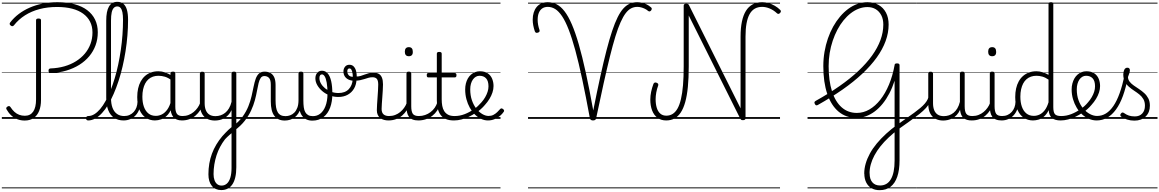

<svg xmlns="http://www.w3.org/2000/svg" viewBox="-20 -1296 12638 2093"><path d="M533 -500Q522 -499 515.5 -505.5Q509 -512 509 -525Q509 -538 514.5 -543.5Q520 -549 531 -550Q612 -553 682 -573Q752 -593 808.5 -628.5Q865 -664 905 -711.5Q945 -759 966.5 -817.5Q988 -876 988 -942Q988 -1008 962 -1059.5Q936 -1111 886.5 -1147Q837 -1183 765.5 -1201.5Q694 -1220 602 -1220Q499 -1220 411.5 -1197Q324 -1174 253.5 -1129.5Q183 -1085 131 -1019Q124 -1012 116 -1010.5Q108 -1009 99 -1016Q87 -1024 85.5 -1033Q84 -1042 91 -1051Q131 -1103 184.5 -1143.5Q238 -1184 303 -1212.5Q368 -1241 444 -1256.5Q520 -1272 606 -1272Q711 -1272 792.5 -1250Q874 -1228 930.5 -1185.5Q987 -1143 1016.5 -1082Q1046 -1021 1046 -944Q1046 -869 1022 -803Q998 -737 953 -683Q908 -629 845 -589.5Q782 -550 703.5 -526.5Q625 -503 533 -500ZM249 18Q207 18 170 4Q133 -10 103.5 -37Q74 -64 53 -101Q46 -111 48.5 -119.5Q51 -128 61 -134Q72 -141 80 -139.5Q88 -138 94 -129Q114 -98 137.5 -76.5Q161 -55 189.5 -44.5Q218 -34 251 -34Q311 -34 342 -79.5Q373 -125 373 -212V-1075Q373 -1085 379.5 -1089.5Q386 -1094 400 -1094Q414 -1094 420.5 -1089.5Q427 -1085 427 -1075V-206Q427 -137 406.5 -86.5Q386 -36 346.5 -9Q307 18 249 18ZM0 747H1110V757H0ZM0 -20H1110V0H0ZM0 -505H1110V-500H0ZM0 -1267H1110V-1257H0Z M941 17Q929 17 923 9.5Q917 2 917 -7Q917 -16 923 -23.5Q929 -31 941 -31Q975 -31 1008 -51Q1041 -71 1072 -107.5Q1103 -144 1131 -195Q1159 -246 1184 -308.5Q1209 -371 1230.5 -442.5Q1252 -514 1268.5 -592Q1285 -670 1297 -751.5Q1309 -833 1315 -916Q1321 -999 1321 -1080Q1321 -1092 1329.5 -1098Q1338 -1104 1348.5 -1104Q1359 -1104 1367.5 -1098Q1376 -1092 1376 -1080Q1376 -996 1369 -909.5Q1362 -823 1348.5 -737.5Q1335 -652 1316 -570.5Q1297 -489 1272.5 -414Q1248 -339 1219.5 -273.5Q1191 -208 1159 -154.5Q1127 -101 1091.5 -63Q1056 -25 1018 -4Q980 17 941 17ZM1328 17Q1267 17 1224.5 -11.5Q1182 -40 1160 -95Q1138 -150 1138 -229V-1070Q1138 -1174 1168 -1225Q1198 -1276 1259 -1276Q1299 -1276 1325 -1254.5Q1351 -1233 1363.5 -1189.5Q1376 -1146 1376 -1080Q1376 -1068 1367.5 -1061.5Q1359 -1055 1348.5 -1055Q1338 -1055 1329.5 -1061.5Q1321 -1068 1321 -1080Q1321 -1130 1314.5 -1162Q1308 -1194 1294 -1210Q1280 -1226 1258 -1226Q1236 -1226 1220.5 -1210Q1205 -1194 1197.5 -1160Q1190 -1126 1190 -1070V-229Q1190 -165 1206.5 -121Q1223 -77 1255.5 -54Q1288 -31 1334 -31Q1345 -31 1350.5 -23.5Q1356 -16 1355.5 -7Q1355 2 1348 9.5Q1341 17 1328 17ZM998 747H1392V757H998ZM998 -20H1392V0H998ZM998 -505H1392V-500H998ZM998 -1267H1392V-1257H998Z M1327 17Q1316 17 1310.5 9.5Q1305 2 1305.5 -7Q1306 -16 1313 -23.5Q1320 -31 1333 -31Q1366 -31 1392.5 -43Q1419 -55 1438 -76Q1457 -97 1467.5 -125Q1478 -153 1479 -186Q1480 -198 1489 -201.5Q1498 -205 1506.5 -201.5Q1515 -198 1514 -186Q1513 -142 1498.5 -104.5Q1484 -67 1459.5 -40Q1435 -13 1401 2Q1367 17 1327 17ZM1392 747V757ZM1392 -20V0ZM1392 -505V-500ZM1392 -1267V-1257Z M1669 17Q1614 17 1570 -12Q1526 -41 1501 -98Q1476 -155 1476 -238Q1476 -288 1485.5 -331Q1495 -374 1514 -408.5Q1533 -443 1560.5 -467.5Q1588 -492 1624.5 -505.5Q1661 -519 1706 -519Q1744 -519 1780.5 -506.5Q1817 -494 1853 -470V-419Q1813 -449 1778 -459.5Q1743 -470 1707 -470Q1675 -470 1647.5 -460.5Q1620 -451 1598.5 -432Q1577 -413 1562.5 -385.5Q1548 -358 1540 -322Q1532 -286 1532 -242Q1532 -180 1548.5 -133Q1565 -86 1597.5 -59.5Q1630 -33 1679 -33Q1713 -33 1745 -49Q1777 -65 1803.5 -101.5Q1830 -138 1847 -202L1865 -159Q1844 -85 1810.5 -47Q1777 -9 1739.5 4Q1702 17 1669 17ZM1965 17Q1931 17 1907 7Q1883 -3 1868 -22Q1853 -41 1845.5 -69Q1838 -97 1838 -132V-495Q1838 -506 1845 -510.5Q1852 -515 1866 -515Q1879 -515 1885 -510.5Q1891 -506 1891 -496V-133Q1891 -81 1908 -56Q1925 -31 1971 -31Q1978 -31 1982 -23.5Q1986 -16 1985.5 -7Q1985 2 1980.5 9.5Q1976 17 1965 17ZM1392 747H2027V757H1392ZM1392 -20H2027V0H1392ZM1392 -505H2027V-500H1392ZM1392 -1267H2027V-1257H1392Z M1962 17Q1951 17 1945.5 9.5Q1940 2 1940.5 -7Q1941 -16 1948 -23.5Q1955 -31 1968 -31Q2005 -31 2036 -43Q2067 -55 2091 -75Q2115 -95 2133 -120Q2151 -145 2161 -172Q2165 -183 2174 -182.5Q2183 -182 2189 -174.5Q2195 -167 2192 -157Q2181 -124 2161 -93Q2141 -62 2112.5 -37Q2084 -12 2046 2.5Q2008 17 1962 17ZM2027 747V757ZM2027 -20V0ZM2027 -505V-500ZM2027 -1267V-1257Z M2392 776Q2327 776 2289.5 730.5Q2252 685 2252 604Q2252 543 2261.5 487.5Q2271 432 2290 380.5Q2309 329 2337.5 281Q2366 233 2404 188Q2421 169 2438 151.5Q2455 134 2471.5 118Q2488 102 2504 90V-96Q2489 -63 2467.5 -41Q2446 -19 2422 -6Q2398 7 2372.5 12.5Q2347 18 2322 18Q2274 18 2237 -1.5Q2200 -21 2179.5 -61.5Q2159 -102 2159 -166V-496Q2159 -505 2165 -509.5Q2171 -514 2184 -514Q2198 -514 2204.5 -509.5Q2211 -505 2211 -496V-171Q2211 -127 2223.5 -95.5Q2236 -64 2262 -47Q2288 -30 2329 -30Q2358 -30 2385 -39Q2412 -48 2435 -66.5Q2458 -85 2476 -115Q2494 -145 2504 -186V-496Q2504 -506 2510.5 -510.5Q2517 -515 2531 -515Q2544 -515 2550 -510.5Q2556 -506 2556 -496V527Q2556 589 2545 636Q2534 683 2513 714Q2492 745 2461.5 760.5Q2431 776 2392 776ZM2396 727Q2428 727 2452.5 706Q2477 685 2490.5 641.5Q2504 598 2504 534V156Q2493 165 2481 175.5Q2469 186 2457 197.5Q2445 209 2433 222Q2403 261 2379.5 305Q2356 349 2340.5 397Q2325 445 2316.5 496.5Q2308 548 2308 602Q2308 640 2318.5 668.5Q2329 697 2348.5 712Q2368 727 2396 727ZM2027 747H2692V757H2027ZM2027 -20H2692V0H2027ZM2027 -505H2692V-500H2027ZM2027 -1267H2692V-1257H2027Z M2536 127Q2530 131 2524.5 126Q2519 121 2516 110.5Q2513 100 2515 89.5Q2517 79 2527 73Q2588 27 2626.5 -27Q2665 -81 2687.5 -137.5Q2710 -194 2722.5 -248.5Q2735 -303 2744.5 -351Q2754 -399 2767 -436Q2780 -473 2802.5 -494Q2825 -515 2865 -515Q2876 -515 2881 -508Q2886 -501 2885.5 -491.5Q2885 -482 2879 -474.5Q2873 -467 2862 -467Q2836 -467 2822 -446.5Q2808 -426 2799 -390Q2790 -354 2781.5 -306Q2773 -258 2758.5 -203.5Q2744 -149 2717.5 -91.5Q2691 -34 2647 22Q2603 78 2536 127ZM2692 747H2798V757H2692ZM2692 -20H2798V0H2692ZM2692 -505H2798V-500H2692ZM2692 -1267H2798V-1257H2692Z M3084 18Q3046 18 3018 5Q2990 -8 2970.5 -33.5Q2951 -59 2941.5 -98.5Q2932 -138 2932 -190V-372Q2932 -425 2913 -446Q2894 -467 2862 -467Q2851 -467 2845 -474.5Q2839 -482 2839.5 -491.5Q2840 -501 2846 -508Q2852 -515 2864 -515Q2903 -515 2929.5 -499.5Q2956 -484 2970 -452Q2984 -420 2984 -368V-202Q2984 -159 2989.5 -126.5Q2995 -94 3007.5 -72.5Q3020 -51 3041 -40.5Q3062 -30 3093 -30Q3118 -30 3143 -39Q3168 -48 3188.5 -68.5Q3209 -89 3221.5 -122.5Q3234 -156 3234 -205L3257 -117Q3248 -84 3231 -58.5Q3214 -33 3191.5 -16Q3169 1 3141.5 9.5Q3114 18 3084 18ZM3385 19Q3348 19 3320 5.5Q3292 -8 3273 -34Q3254 -60 3244 -100Q3234 -140 3234 -192V-496Q3234 -506 3240.5 -510.5Q3247 -515 3261 -515Q3274 -515 3280.5 -510.5Q3287 -506 3287 -496V-202Q3287 -159 3291.5 -126.5Q3296 -94 3308 -73Q3320 -52 3340 -41Q3360 -30 3391 -30Q3413 -30 3433 -36.5Q3453 -43 3470.5 -56.5Q3488 -70 3502.5 -90.5Q3517 -111 3527.5 -138Q3538 -165 3544 -199Q3550 -233 3550 -273Q3550 -349 3541.5 -395.5Q3533 -442 3519.5 -463.5Q3506 -485 3490 -485Q3478 -485 3473 -495Q3468 -505 3472.5 -515Q3477 -525 3490 -525Q3527 -525 3552.5 -495.5Q3578 -466 3590.5 -410Q3603 -354 3603 -273Q3603 -231 3597 -193.5Q3591 -156 3579 -123.5Q3567 -91 3549 -65Q3531 -39 3506.5 -20Q3482 -1 3451.5 9Q3421 19 3385 19ZM2798 747H3686V757H2798ZM2798 -20H3686V0H2798ZM2798 -505H3686V-500H2798ZM2798 -1267H3686V-1257H2798Z M3668 -239Q3618 -239 3573 -256Q3528 -273 3493.5 -302.5Q3459 -332 3438.5 -368Q3418 -404 3418 -442Q3418 -478 3437.5 -501.5Q3457 -525 3489 -525Q3502 -525 3506.5 -515Q3511 -505 3507.5 -495Q3504 -485 3490 -485Q3476 -485 3469 -474.5Q3462 -464 3462 -445Q3462 -415 3478.5 -386Q3495 -357 3523.5 -333.5Q3552 -310 3589.5 -296Q3627 -282 3669 -282Q3742 -282 3781.5 -323.5Q3821 -365 3825 -433Q3826 -444 3837 -447Q3848 -450 3858 -447Q3868 -444 3867 -433Q3865 -375 3840 -331.5Q3815 -288 3771 -263.5Q3727 -239 3668 -239ZM3686 747H3711V757H3686ZM3686 -20H3711V0H3686ZM3686 -505H3711V-500H3686ZM3686 -1267H3711V-1257H3686Z M4215 17Q4190 17 4167 11Q4144 5 4126 -8.5Q4108 -22 4098 -43.5Q4088 -65 4088 -95Q4088 -123 4090.5 -158Q4093 -193 4095.5 -231.5Q4098 -270 4100.5 -306.5Q4103 -343 4103 -374Q4103 -419 4087.5 -436.5Q4072 -454 4041 -454Q4018 -454 3997 -448Q3976 -442 3953.5 -434.5Q3931 -427 3904 -421.5Q3877 -416 3841 -416Q3806 -416 3779.5 -428.5Q3753 -441 3738.5 -463.5Q3724 -486 3724 -517Q3724 -547 3741 -568.5Q3758 -590 3789 -590Q3819 -590 3837 -570Q3855 -550 3862 -520.5Q3869 -491 3869 -462Q3891 -462 3912.5 -468.5Q3934 -475 3955.5 -483.5Q3977 -492 4000.5 -498Q4024 -504 4050 -504Q4086 -504 4109 -491Q4132 -478 4143.5 -449.5Q4155 -421 4155 -376Q4155 -345 4152.5 -308.5Q4150 -272 4147.5 -235Q4145 -198 4142.5 -165Q4140 -132 4140 -108Q4140 -68 4161 -49.5Q4182 -31 4221 -31Q4232 -31 4237 -23.5Q4242 -16 4241.5 -7Q4241 2 4234.5 9.5Q4228 17 4215 17ZM3826 -459Q3826 -479 3822.5 -500Q3819 -521 3811 -535.5Q3803 -550 3790 -550Q3777 -550 3771.5 -541.5Q3766 -533 3766 -518Q3766 -494 3781 -476.5Q3796 -459 3826 -459ZM3711 747H4279V757H3711ZM3711 -20H4279V0H3711ZM3711 -505H4279V-500H3711ZM3711 -1267H4279V-1257H3711Z M4214 17Q4203 17 4197.5 9.5Q4192 2 4192.5 -7Q4193 -16 4200 -23.5Q4207 -31 4220 -31Q4257 -31 4288 -43Q4319 -55 4343 -75Q4367 -95 4385 -120Q4403 -145 4413 -172Q4417 -183 4426 -182.5Q4435 -182 4441 -174.5Q4447 -167 4444 -157Q4433 -124 4413 -93Q4393 -62 4364.5 -37Q4336 -12 4298 2.5Q4260 17 4214 17ZM4279 747V757ZM4279 -20V0ZM4279 -505V-500ZM4279 -1267V-1257Z M4541 17Q4503 17 4477.5 6.5Q4452 -4 4437.5 -24Q4423 -44 4417 -72.5Q4411 -101 4411 -137V-496Q4411 -506 4417 -510.5Q4423 -515 4436 -515Q4450 -515 4456.5 -510.5Q4463 -506 4463 -496V-137Q4463 -82 4479.5 -56.5Q4496 -31 4547 -31Q4556 -31 4560.5 -23.5Q4565 -16 4564.5 -7Q4564 2 4558.5 9.5Q4553 17 4541 17ZM4437 -683Q4415 -683 4404 -695.5Q4393 -708 4393 -732Q4393 -757 4404 -769.5Q4415 -782 4437 -782Q4458 -782 4469 -769.5Q4480 -757 4480 -732Q4481 -707 4469.5 -695Q4458 -683 4437 -683ZM4279 747H4604V757H4279ZM4279 -20H4604V0H4279ZM4279 -505H4604V-500H4279ZM4279 -1267H4604V-1257H4279Z M4539 17Q4528 17 4522.5 9.5Q4517 2 4517.5 -7Q4518 -16 4525 -23.5Q4532 -31 4545 -31Q4582 -31 4614.5 -42.5Q4647 -54 4673.5 -74Q4700 -94 4719 -121.5Q4738 -149 4748 -182Q4751 -193 4760.5 -192Q4770 -191 4776.5 -184Q4783 -177 4780 -167Q4768 -125 4746 -91.5Q4724 -58 4692.5 -33.5Q4661 -9 4622 4Q4583 17 4539 17ZM4604 747V757ZM4604 -20V0ZM4604 -505V-500ZM4604 -1267V-1257Z M4928 17Q4877 17 4841.5 2Q4806 -13 4784.5 -41.5Q4763 -70 4752.5 -110Q4742 -150 4742 -201V-452H4651Q4640 -452 4636 -458Q4632 -464 4632 -476Q4632 -489 4636 -494.5Q4640 -500 4651 -500H4742V-711Q4742 -721 4748.5 -725.5Q4755 -730 4768 -730Q4781 -730 4788 -725.5Q4795 -721 4795 -711V-500H4936Q4947 -500 4951.5 -494.5Q4956 -489 4956 -476Q4956 -464 4951.5 -458Q4947 -452 4936 -452H4795V-213Q4795 -175 4801 -142Q4807 -109 4822.5 -84.5Q4838 -60 4865 -45.5Q4892 -31 4935 -31Q4945 -31 4950 -23.5Q4955 -16 4954.5 -7Q4954 2 4947.5 9.5Q4941 17 4928 17ZM4604 747H4992V757H4604ZM4604 -20H4992V0H4604ZM4604 -505H4992V-500H4604ZM4604 -1267H4992V-1257H4604Z M4930 17Q4917 17 4911.5 9.5Q4906 2 4907.5 -7Q4909 -16 4916.5 -23.5Q4924 -31 4936 -31Q4992 -31 5046 -52Q5100 -73 5144 -105Q5152 -110 5158.5 -107Q5165 -104 5169.5 -96.5Q5174 -89 5174 -80.5Q5174 -72 5167 -67Q5133 -43 5093 -24Q5053 -5 5011.5 6Q4970 17 4930 17ZM4992 747V757ZM4992 -20V0ZM4992 -505V-500ZM4992 -1267V-1257Z M5144 -103Q5168 -120 5189 -139.5Q5210 -159 5228 -180Q5252 -207 5269 -236.5Q5286 -266 5295.5 -296Q5305 -326 5305 -354Q5305 -413 5279 -441.5Q5253 -470 5207 -470Q5186 -470 5167.5 -459.5Q5149 -449 5135 -429Q5121 -409 5113.5 -382Q5106 -355 5106 -322Q5106 -256 5124.5 -202.5Q5143 -149 5173 -111Q5203 -73 5238 -52.5Q5273 -32 5306 -32Q5336 -32 5359 -44Q5382 -56 5400 -73.5Q5418 -91 5431 -106Q5439 -115 5447 -114.5Q5455 -114 5464 -107Q5472 -101 5474.5 -93.5Q5477 -86 5471 -77Q5455 -53 5429 -31.5Q5403 -10 5370 3.5Q5337 17 5299 17Q5261 17 5224.5 0Q5188 -17 5156.5 -48Q5125 -79 5101.5 -121.5Q5078 -164 5064.5 -214.5Q5051 -265 5051 -321Q5051 -355 5058.5 -385.5Q5066 -416 5080 -440.5Q5094 -465 5114 -482.5Q5134 -500 5158.5 -509.5Q5183 -519 5211 -519Q5264 -519 5297 -496.5Q5330 -474 5345 -437Q5360 -400 5360 -358Q5360 -324 5348.5 -288.5Q5337 -253 5316 -218.5Q5295 -184 5266 -152Q5246 -128 5221 -106Q5196 -84 5169 -65ZM4992 747H5436V757H4992ZM4992 -20H5436V0H4992ZM4992 -505H5436V-500H4992ZM4992 -1267H5436V-1257H4992Z M6444 17Q6430 17 6421 10.5Q6412 4 6410 -9Q6366 -248 6327 -431Q6288 -614 6251.5 -747.5Q6215 -881 6179.5 -972.5Q6144 -1064 6107.5 -1118.5Q6071 -1173 6033 -1197Q5995 -1221 5952 -1221Q5916 -1221 5891.5 -1204.5Q5867 -1188 5854 -1156.5Q5841 -1125 5841 -1079Q5841 -1054 5846 -1026Q5851 -998 5861 -969Q5865 -957 5859.5 -950Q5854 -943 5843 -940Q5830 -936 5822.5 -939.5Q5815 -943 5810 -955Q5799 -988 5793 -1019.5Q5787 -1051 5787 -1081Q5787 -1124 5798 -1159Q5809 -1194 5830 -1219.5Q5851 -1245 5881.5 -1258.5Q5912 -1272 5951 -1272Q6003 -1272 6048 -1249Q6093 -1226 6134 -1173Q6175 -1120 6213.5 -1031Q6252 -942 6289.5 -812Q6327 -682 6366 -503.5Q6405 -325 6447 -92Q6488 -298 6523.5 -459.5Q6559 -621 6591 -745Q6623 -869 6653 -958.5Q6683 -1048 6713.5 -1109Q6744 -1170 6777 -1205.5Q6810 -1241 6847 -1256.5Q6884 -1272 6926 -1272Q6953 -1272 6980 -1265.5Q7007 -1259 7031 -1247Q7055 -1235 7074 -1218Q7085 -1210 7085 -1201.5Q7085 -1193 7078 -1182Q7070 -1173 7062 -1171.5Q7054 -1170 7045 -1177Q7029 -1191 7009.5 -1200.5Q6990 -1210 6969 -1215.5Q6948 -1221 6927 -1221Q6891 -1221 6860 -1205Q6829 -1189 6801 -1152.5Q6773 -1116 6745 -1053.5Q6717 -991 6688.5 -898.5Q6660 -806 6628.5 -679Q6597 -552 6560 -386Q6523 -220 6479 -9Q6477 5 6468 11Q6459 17 6444 17ZM5736 747H7092V757H5736ZM5736 -20H7092V0H5736ZM5736 -505H7092V-500H5736ZM5736 -1267H7092V-1257H5736Z M7242 17Q7186 17 7147 -12Q7108 -41 7088.5 -92.5Q7069 -144 7069 -211Q7069 -251 7078 -294.5Q7087 -338 7103 -381Q7108 -392 7116.5 -395.5Q7125 -399 7138 -394Q7150 -389 7154 -382Q7158 -375 7155 -364Q7141 -327 7134 -287.5Q7127 -248 7127 -215Q7127 -161 7139.5 -120.5Q7152 -80 7178 -57.5Q7204 -35 7244 -35Q7282 -35 7312.5 -54Q7343 -73 7365.5 -112.5Q7388 -152 7403 -215.5Q7418 -279 7425.5 -367.5Q7433 -456 7433 -572V-1235Q7433 -1246 7440.5 -1250.5Q7448 -1255 7461 -1255Q7474 -1255 7481 -1251Q7488 -1247 7491 -1239L8053 -115V-898Q8053 -990 8067.5 -1060Q8082 -1130 8111 -1177Q8140 -1224 8184.5 -1248Q8229 -1272 8289 -1272Q8323 -1272 8358 -1262Q8393 -1252 8426 -1233Q8459 -1214 8485 -1188Q8493 -1181 8492.5 -1172Q8492 -1163 8483 -1154Q8474 -1145 8466 -1144.5Q8458 -1144 8450 -1151Q8414 -1185 8371.5 -1203Q8329 -1221 8288 -1221Q8241 -1221 8207 -1201Q8173 -1181 8151 -1141Q8129 -1101 8118 -1040.5Q8107 -980 8107 -898V-7Q8107 4 8099.5 9Q8092 14 8078 14Q8071 14 8065.5 12.5Q8060 11 8056.5 6.5Q8053 2 8049 -4L7488 -1127V-572Q7488 -446 7478.5 -349Q7469 -252 7449.5 -182.5Q7430 -113 7400.5 -69Q7371 -25 7332 -4Q7293 17 7242 17ZM6982 747H8483V757H6982ZM6982 -20H8483V0H6982ZM6982 -505H8483V-500H6982ZM6982 -1267H8483V-1257H6982Z M9569 777Q9517 777 9479.5 755Q9442 733 9422 692Q9402 651 9402 596Q9402 583 9410.5 577Q9419 571 9431 570.5Q9443 570 9451.5 576.5Q9460 583 9460 595Q9460 657 9489.5 691.5Q9519 726 9574 726Q9651 726 9691.5 657.5Q9732 589 9732 454V-416Q9708 -341 9675 -278Q9642 -215 9602 -165.5Q9562 -116 9516 -81.5Q9470 -47 9420 -29Q9370 -11 9316 -11Q9203 -11 9122 -78.5Q9041 -146 8998 -272.5Q8955 -399 8955 -575Q8955 -655 8968 -731Q8981 -807 9005 -876.5Q9029 -946 9062.5 -1006Q9096 -1066 9137.5 -1115Q9179 -1164 9227 -1199.5Q9275 -1235 9328 -1253.5Q9381 -1272 9436 -1272Q9505 -1272 9557 -1242.5Q9609 -1213 9638 -1158.5Q9667 -1104 9667 -1028Q9667 -938 9634 -848Q9601 -758 9537.5 -669.5Q9474 -581 9380.5 -493Q9287 -405 9164.5 -319.5Q9042 -234 8894 -151Q8882 -145 8874.5 -149Q8867 -153 8862 -164Q8856 -176 8859 -183.5Q8862 -191 8873 -197Q9015 -276 9131.5 -357.5Q9248 -439 9337 -522.5Q9426 -606 9486.5 -690.5Q9547 -775 9578 -859.5Q9609 -944 9609 -1028Q9609 -1087 9587 -1129.5Q9565 -1172 9526.5 -1195.5Q9488 -1219 9436 -1219Q9388 -1219 9342 -1201.5Q9296 -1184 9254 -1151.5Q9212 -1119 9175 -1073.5Q9138 -1028 9108.5 -972Q9079 -916 9057.5 -852Q9036 -788 9024.5 -718.5Q9013 -649 9013 -575Q9013 -416 9049.5 -301.5Q9086 -187 9155 -126Q9224 -65 9321 -65Q9392 -65 9457 -102.5Q9522 -140 9576.5 -209Q9631 -278 9671 -374Q9711 -470 9732 -586Q9732 -596 9738.5 -600.5Q9745 -605 9759 -605Q9786 -605 9786 -586V452Q9786 558 9761 630.5Q9736 703 9688 740Q9640 777 9569 777ZM8783 747H9917V757H8783ZM8783 -20H9917V0H8783ZM8783 -505H9917V-500H8783ZM8783 -1267H9917V-1257H8783Z M9401 596Q9401 542 9417 487Q9433 432 9463 377Q9493 322 9537.5 268.5Q9582 215 9638.5 163Q9695 111 9762 63Q9817 24 9863 -8Q9909 -40 9946.5 -67.5Q9984 -95 10013 -119.5Q10042 -144 10062 -167.5Q10082 -191 10093 -214.5Q10104 -238 10105 -264Q10106 -274 10115 -276.5Q10124 -279 10132.5 -275Q10141 -271 10139 -261Q10137 -221 10120.5 -186.5Q10104 -152 10074.5 -119.5Q10045 -87 10002 -53Q9959 -19 9903.5 20.5Q9848 60 9779 109Q9718 155 9667 203Q9616 251 9577.5 299.5Q9539 348 9512.5 397.5Q9486 447 9472.5 496Q9459 545 9459 595Q9459 607 9450.5 613.5Q9442 620 9430 620Q9418 620 9409.5 614Q9401 608 9401 596ZM9916 747H9966V757H9916ZM9916 -20H9966V0H9916ZM9916 -505H9966V-500H9916ZM9916 -1267H9966V-1257H9916Z M10262 18Q10214 18 10177 -1.5Q10140 -21 10119.5 -61.5Q10099 -102 10099 -166V-496Q10099 -505 10105 -509.5Q10111 -514 10124 -514Q10138 -514 10144.5 -509.5Q10151 -505 10151 -496V-171Q10151 -127 10163.5 -95.5Q10176 -64 10202 -47Q10228 -30 10269 -30Q10298 -30 10325 -39Q10352 -48 10375 -66.5Q10398 -85 10416 -115Q10434 -145 10444 -186V-496Q10444 -506 10450.5 -510.5Q10457 -515 10471 -515Q10484 -515 10490 -510.5Q10496 -506 10496 -496V-137Q10496 -78 10514.5 -54.5Q10533 -31 10580 -31Q10590 -31 10594.5 -23.5Q10599 -16 10598.5 -7Q10598 2 10592 9.5Q10586 17 10574 17Q10544 17 10522 10.5Q10500 4 10484.5 -9Q10469 -22 10460 -41.5Q10451 -61 10447 -87L10446 -100Q10431 -66 10409.5 -43Q10388 -20 10363.5 -7Q10339 6 10313 12Q10287 18 10262 18ZM9967 747H10638V757H9967ZM9967 -20H10638V0H9967ZM9967 -505H10638V-500H9967ZM9967 -1267H10638V-1257H9967Z M10573 17Q10562 17 10556.5 9.5Q10551 2 10551.5 -7Q10552 -16 10559 -23.5Q10566 -31 10579 -31Q10616 -31 10647 -43Q10678 -55 10702 -75Q10726 -95 10744 -120Q10762 -145 10772 -172Q10776 -183 10785 -182.5Q10794 -182 10800 -174.5Q10806 -167 10803 -157Q10792 -124 10772 -93Q10752 -62 10723.5 -37Q10695 -12 10657 2.5Q10619 17 10573 17ZM10638 747V757ZM10638 -20V0ZM10638 -505V-500ZM10638 -1267V-1257Z M10900 17Q10862 17 10836.5 6.5Q10811 -4 10796.5 -24Q10782 -44 10776 -72.5Q10770 -101 10770 -137V-496Q10770 -506 10776 -510.5Q10782 -515 10795 -515Q10809 -515 10815.5 -510.5Q10822 -506 10822 -496V-137Q10822 -82 10838.5 -56.5Q10855 -31 10906 -31Q10915 -31 10919.5 -23.5Q10924 -16 10923.5 -7Q10923 2 10917.5 9.5Q10912 17 10900 17ZM10796 -683Q10774 -683 10763 -695.5Q10752 -708 10752 -732Q10752 -757 10763 -769.5Q10774 -782 10796 -782Q10817 -782 10828 -769.5Q10839 -757 10839 -732Q10840 -707 10828.5 -695Q10817 -683 10796 -683ZM10638 747H10963V757H10638ZM10638 -20H10963V0H10638ZM10638 -505H10963V-500H10638ZM10638 -1267H10963V-1257H10638Z M10898 17Q10887 17 10881.5 9.5Q10876 2 10876.5 -7Q10877 -16 10884 -23.5Q10891 -31 10904 -31Q10937 -31 10963.5 -43Q10990 -55 11009 -76Q11028 -97 11038.5 -125Q11049 -153 11050 -186Q11051 -198 11060 -201.5Q11069 -205 11077.5 -201.5Q11086 -198 11085 -186Q11084 -142 11069.5 -104.5Q11055 -67 11030.5 -40Q11006 -13 10972 2Q10938 17 10898 17ZM10963 747V757ZM10963 -20V0ZM10963 -505V-500ZM10963 -1267V-1257Z M11240 17Q11185 17 11141 -12Q11097 -41 11072 -98Q11047 -155 11047 -238Q11047 -288 11056.5 -331Q11066 -374 11085 -408.5Q11104 -443 11132 -467.5Q11160 -492 11196.5 -505.5Q11233 -519 11278 -519Q11311 -519 11344 -509Q11377 -499 11410 -480V-1253Q11410 -1263 11416.5 -1267.5Q11423 -1272 11437 -1272Q11450 -1272 11456 -1267.5Q11462 -1263 11462 -1253V-129Q11462 -73 11479.5 -52Q11497 -31 11548 -31Q11557 -31 11561 -23.5Q11565 -16 11564.5 -7Q11564 2 11558.5 9.5Q11553 17 11542 17Q11510 17 11486 10Q11462 3 11446.5 -11Q11431 -25 11422.5 -45.5Q11414 -66 11412 -92V-96Q11390 -50 11360 -25Q11330 0 11299 8.5Q11268 17 11240 17ZM11250 -33Q11282 -33 11312 -47Q11342 -61 11367.5 -93Q11393 -125 11410 -181V-428Q11375 -452 11342.5 -461Q11310 -470 11278 -470Q11246 -470 11218.5 -460.5Q11191 -451 11169.5 -432Q11148 -413 11133.5 -385.5Q11119 -358 11111 -322Q11103 -286 11103 -242Q11103 -180 11119.5 -133Q11136 -86 11168.5 -59.5Q11201 -33 11250 -33ZM10963 747H11604V757H10963ZM10963 -20H11604V0H10963ZM10963 -505H11604V-500H10963ZM10963 -1267H11604V-1257H10963Z M11542 17Q11529 17 11523.5 9.5Q11518 2 11519.5 -7Q11521 -16 11528.5 -23.5Q11536 -31 11548 -31Q11604 -31 11658 -52Q11712 -73 11756 -105Q11764 -110 11770.5 -107Q11777 -104 11781.5 -96.5Q11786 -89 11786 -80.5Q11786 -72 11779 -67Q11745 -43 11705 -24Q11665 -5 11623.5 6Q11582 17 11542 17ZM11604 747V757ZM11604 -20V0ZM11604 -505V-500ZM11604 -1267V-1257Z M11759 -106Q11782 -122 11802.5 -140.5Q11823 -159 11840 -180Q11864 -207 11881 -236.5Q11898 -266 11907.5 -295.5Q11917 -325 11917 -355Q11917 -414 11891 -442Q11865 -470 11819 -470Q11809 -470 11803.5 -477.5Q11798 -485 11799 -494.5Q11800 -504 11806 -511.5Q11812 -519 11823 -519Q11876 -519 11909 -496.5Q11942 -474 11957 -437Q11972 -400 11972 -358Q11972 -324 11960.5 -288.5Q11949 -253 11928 -218.5Q11907 -184 11878 -152Q11859 -129 11835.5 -108Q11812 -87 11787 -69ZM11604 747H12048V757H11604ZM11604 -20H12048V0H11604ZM11604 -505H12048V-500H11604ZM11604 -1267H12048V-1257H11604Z M11935 17Q11892 17 11851.5 0Q11811 -17 11777 -48Q11743 -79 11717.5 -121.5Q11692 -164 11677 -214.5Q11662 -265 11662 -321Q11662 -355 11670 -385.5Q11678 -416 11692 -440.5Q11706 -465 11726 -482.5Q11746 -500 11770.5 -509.5Q11795 -519 11823 -519Q11832 -519 11836.5 -511.5Q11841 -504 11840 -494.5Q11839 -485 11833.5 -477.5Q11828 -470 11819 -470Q11797 -470 11778.5 -459Q11760 -448 11746.5 -428.5Q11733 -409 11725.5 -381.5Q11718 -354 11718 -322Q11718 -256 11737.5 -202.5Q11757 -149 11790 -111Q11823 -73 11862 -52.5Q11901 -32 11939 -32Q11991 -32 12035.5 -59Q12080 -86 12117.5 -141Q12155 -196 12185 -279.5Q12215 -363 12239 -475Q12241 -484 12251 -485Q12261 -486 12270 -480Q12279 -474 12276 -459Q12254 -341 12221.5 -251.5Q12189 -162 12145.5 -102.5Q12102 -43 12049.5 -13Q11997 17 11935 17ZM12048 747V757ZM12048 -20V0ZM12048 -505V-500ZM12048 -1267V-1257Z M12346 19Q12304 19 12266 7Q12228 -5 12199 -27Q12193 -33 12192.5 -41.5Q12192 -50 12200 -59Q12207 -68 12214.5 -69.5Q12222 -71 12231 -65Q12259 -45 12286.5 -36Q12314 -27 12351 -27Q12402 -27 12431.5 -58.5Q12461 -90 12461 -144Q12461 -186 12444 -215.5Q12427 -245 12400 -266.5Q12373 -288 12343 -307.5Q12313 -327 12286 -350.5Q12259 -374 12242 -406Q12225 -438 12225 -485Q12225 -511 12235.5 -534.5Q12246 -558 12270 -558Q12283 -558 12290 -550.5Q12297 -543 12297 -530Q12297 -519 12291.5 -499.5Q12286 -480 12276 -456Q12277 -427 12295 -404.5Q12313 -382 12340 -363.5Q12367 -345 12397 -325Q12427 -305 12454 -280.5Q12481 -256 12498 -223Q12515 -190 12515 -144Q12515 -71 12469 -26Q12423 19 12346 19ZM12048 747H12598V757H12048ZM12048 -20H12598V0H12048ZM12048 -505H12598V-500H12048ZM12048 -1267H12598V-1257H12048Z"/></svg>

Font: Playwrite VN Guides
Style: Regular
Weight: 400
Designer: Veronika Burian, José Scaglione
Foundry: TypeTogether
Version: Version 1.003